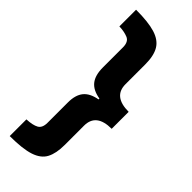

<svg xmlns="http://www.w3.org/2000/svg" viewBox="-286 -754 952 952"><g transform="rotate(45 190.0 -278.0)"><path d="M28 48Q71 46 92.5 34Q114 22 114 -14V-157Q114 -209 137 -237.5Q160 -266 211 -275V-281Q161 -289 137.5 -318Q114 -347 114 -402V-543Q114 -582 88.5 -592.5Q63 -603 28 -604V-721Q114 -721 162.5 -706Q211 -691 231.5 -656.5Q252 -622 252 -561V-423Q252 -337 360 -337V-218Q252 -218 252 -132V4Q252 62 233.5 97.5Q215 133 166.5 149Q118 165 28 165Z"/></g></svg>

Font: Noto Sans Myanmar Condensed ExtraBold
Style: Regular
Weight: 800
Width: 3
Designer: Monotype Design Team
Foundry: Monotype Imaging Inc.
Version: Version 2.107; ttfautohint (v1.8.4.7-5d5b)